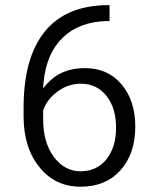

<svg xmlns="http://www.w3.org/2000/svg" viewBox="-20 -724 602 747"><path d="M397.5 -704.1C288.6 -702.6 208.5 -668.5 153.8 -600.6C99.1 -532.7 71.8 -434.6 71.8 -305.2V-270.5C71.8 -189.9 92.3 -124 133.8 -73.2C174.3 -22.9 227.5 2.4 293.5 2.4C358.4 2.4 409.7 -18.6 448.2 -61C486.8 -103.5 506.3 -160.6 506.3 -231.9C506.3 -299.3 488.3 -354 452.6 -396C417.5 -438 369.6 -459 310.1 -459C247.1 -459 198.7 -438.5 162.1 -397L147.5 -379.9L149.4 -402.3C156.2 -477.5 181.2 -536.1 224.1 -577.6C267.1 -619.1 324.7 -640.6 397 -642.1H406.2V-704.1ZM294.9 -398.4C335.9 -398.4 370.1 -381.8 394.5 -350.6C419.4 -318.8 431.6 -277.8 431.6 -227.5C431.6 -177.2 419.4 -136.7 395 -105.5C370.1 -73.7 336.4 -57.6 293.5 -57.6C251.5 -57.6 216.8 -76.7 189 -114.3C161.6 -151.4 147.9 -200.2 147.9 -260.3V-294.9L148.4 -295.9C159.2 -325.7 178.2 -349.6 205.6 -369.1C232.4 -388.7 262.7 -398.4 294.9 -398.4Z"/></svg>

Font: Shabnam Light
Style: Regular
Weight: 300
Foundry: DejaVu fonts team - Redesigned by Saber Rastikerdar - Based on Vazir font
Version: Version 5.0.1